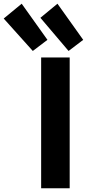

<svg xmlns="http://www.w3.org/2000/svg" viewBox="-155 -1008 469 1036"><path d="M221 8V-698H67V8ZM63 -912 215 -733 294 -793 155 -988ZM-135 -908 22 -733 101 -793 -38 -988Z"/></svg>

Font: Repo Bold
Style: Bold
Weight: 700
Designer: Stefan Peev
Foundry: Context Ltd
Version: Version 1.502